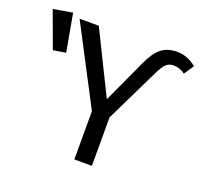

<svg xmlns="http://www.w3.org/2000/svg" viewBox="-123 -847 1038 987"><g transform="rotate(20 396.5 -353.5)"><path d="M115 -707 152 -501 83 -490 10 -689ZM379 0V-264L157 -689H262L430 -348L540 -587Q568 -648 601.5 -674.5Q635 -701 688 -701Q743 -701 793 -661L757 -607Q728 -629 694 -629Q670 -629 654 -614.5Q638 -600 619 -561L475 -265V0Z"/></g></svg>

Font: Fira Sans
Style: Regular
Weight: 400
Designer: Carrois Corporate & Edenspiekermann AG
Foundry: Carrois Corporate GbR & Edenspiekermann AG
Version: Version 4.106;PS 004.106;hotconv 1.0.70;makeotf.lib2.5.58329